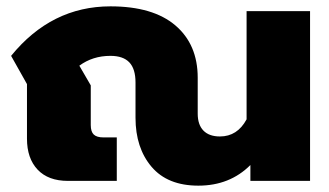

<svg xmlns="http://www.w3.org/2000/svg" viewBox="-20 -570 1037 605"><path d="M407 -199V-310Q407 -353 387.5 -373.5Q368 -394 328 -394Q272 -394 230 -363L266 -301V-176Q266 -155 275.5 -146Q285 -137 306 -137H348V0H194Q132 0 98.5 -35.5Q65 -71 65 -133V-305L15 -394Q142 -550 328 -550Q462 -550 532.5 -490Q603 -430 603 -325V-212Q603 -177 621 -158.5Q639 -140 673 -140Q728 -140 757 -194V-535H957V0H769V-50Q704 15 605 15Q508 15 457.5 -44.5Q407 -104 407 -199Z"/></svg>

Font: Prompt ExtraBold
Style: Regular
Weight: 800
Designer: Katatrad Team
Foundry: CadsonDemak
Version: Version 1.000